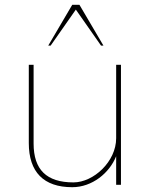

<svg xmlns="http://www.w3.org/2000/svg" viewBox="-20 -770 624 800"><path d="M484 -500H464V-194C464 -97 370 -10 286 -10C174 -10 120 -63 120 -172V-500H100V-174C100 -53 162 10 281 10C364 10 436 -49 464 -119V0H484ZM181 -580H191L296 -730L401 -580H411L311 -750H281Z"/></svg>

Font: Perun Thin
Style: Regular
Weight: 100
Foundry: Copyright (c) Stefan Peev, Context Ltd, 2016
Version: Version 1.089